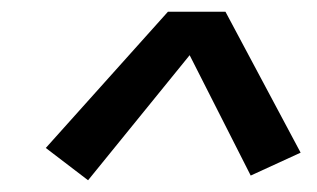

<svg xmlns="http://www.w3.org/2000/svg" viewBox="-20 -750 540 327"><path d="M130 -443 58 -498 266 -730H364L492 -490L407 -451L303 -656Z"/></svg>

Font: Iosevka SS18 Medium
Style: Italic
Weight: 500
Italic angle: -9°
Monospace: yes
Designer: Belleve Invis
Foundry: Belleve Invis
Version: Version 25.1.1; ttfautohint (v1.8.4)